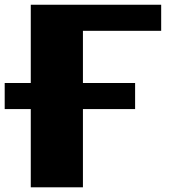

<svg xmlns="http://www.w3.org/2000/svg" viewBox="-20 -798 818 818"><path d="M111.1 -444.4V-777.8H666.7V-666.7H333.3V-444.4H555.6V-333.3H333.3V0H111.1V-333.3H0V-444.4Z"/></svg>

Font: Pixeloid Sans
Style: Bold
Weight: 700
Monospace: yes
Designer: GGBot
Version: 0.3